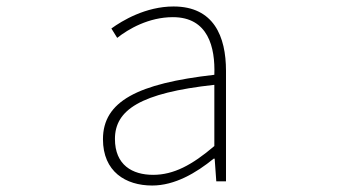

<svg xmlns="http://www.w3.org/2000/svg" viewBox="-20 -560 1040 593"><path d="M450 13C520 13 586 -26 640 -70H643L648 0H678V-341C678 -448 640 -540 516 -540C430 -540 357 -496 324 -472L342 -443C376 -470 439 -507 514 -507C623 -507 645 -414 642 -329C405 -302 298 -247 298 -130C298 -30 368 13 450 13ZM453 -20C389 -20 335 -50 335 -131C335 -220 413 -273 642 -298V-109C573 -50 516 -20 453 -20Z"/></svg>

Font: Harano Aji Gothic ExtraLight
Style: Regular
Weight: 250
Foundry: Masamichi Hosoda
Version: HaranoAjiGothic-ExtraLight version 20230610;ttx 4.39.4